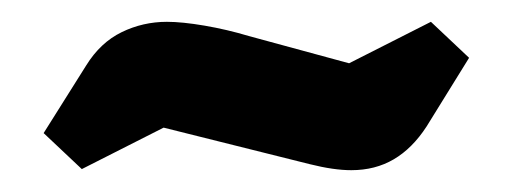

<svg xmlns="http://www.w3.org/2000/svg" viewBox="-20 -371 470 176"><path d="M302 -215Q286 -215 264 -220.5Q242 -226 222 -231L130 -254L55 -216L20 -249L59 -311Q72 -332 91.5 -341.5Q111 -351 133 -351Q147 -351 167.5 -347.5Q188 -344 208 -338L300 -313L375 -351L410 -318L371 -255Q358 -235 341 -225Q324 -215 302 -215Z"/></svg>

Font: Faustina Light
Style: Bold
Weight: 700
Version: Version 1.200